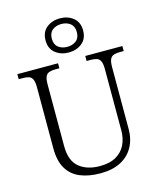

<svg xmlns="http://www.w3.org/2000/svg" viewBox="-141 -1077 981 1185"><g transform="rotate(-15 350.0 -484.5)"><path d="M352 10Q278 10 223.5 -12.5Q169 -35 139.5 -84.5Q110 -134 110 -215V-605Q110 -639 102 -655.5Q94 -672 78.5 -677Q63 -682 40 -682H14V-714H274V-682H248Q225 -682 209 -676.5Q193 -671 185.5 -654.5Q178 -638 178 -603V-210Q178 -117 228 -75.5Q278 -34 360 -34Q424 -34 464.5 -57.5Q505 -81 524.5 -121.5Q544 -162 544 -212V-605Q544 -639 536 -655.5Q528 -672 512.5 -677Q497 -682 474 -682H448V-714H685V-682H660Q637 -682 621 -676.5Q605 -671 597.5 -654.5Q590 -638 590 -603V-210Q590 -145 563 -95.5Q536 -46 483.5 -18Q431 10 352 10ZM356 -761Q306 -761 271 -789Q236 -817 236 -870Q236 -923 271 -951Q306 -979 356 -979Q406 -979 441 -951Q476 -923 476 -870Q476 -817 441 -789Q406 -761 356 -761ZM356 -797Q390 -797 413 -815Q436 -833 436 -870Q436 -907 413 -925Q390 -943 356 -943Q322 -943 299 -925Q276 -907 276 -870Q276 -833 299 -815Q322 -797 356 -797Z"/></g></svg>

Font: Noto Serif Hebrew Light
Style: Regular
Weight: 300
Version: Version 2.003